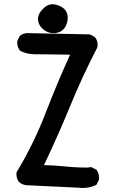

<svg xmlns="http://www.w3.org/2000/svg" viewBox="-20 -865 540 915"><path d="M351.6 29.3 105 17.6H104.5Q85.9 15.1 71.8 3.4L70.8 2.9L70.3 2Q56.2 -16.6 58.6 -42V-43.9L60.1 -45.9Q141.6 -181.2 197.8 -327.6Q252 -468.3 314 -604.5Q245.1 -605.5 203.6 -606Q162.1 -606.4 145.5 -606.4Q108.9 -606.4 77.6 -622.1L75.7 -623L74.2 -625Q60.1 -643.6 62.5 -668.9V-670.9L63.5 -672.4L73.2 -691.9L74.2 -693.8L75.7 -694.8Q92.3 -709 117.7 -707L405.3 -701.2H407.7L409.7 -700.2L429.2 -690.4L430.7 -689.5L432.1 -688Q448.7 -668.9 444.3 -641.1L443.8 -639.6L443.4 -638.2Q371.1 -499 311.5 -352.5Q253.9 -213.4 189.5 -78.1Q238.3 -77.1 285.6 -72.3Q338.9 -66.4 395 -66.4L412.1 -68.4L415 -68.8L417.5 -67.4L437 -57.6L439 -56.6L440.4 -54.7Q447.3 -45.4 450.2 -34.2Q453.1 -22.9 452.1 -10.7V-8.8L451.2 -7.3L441.4 12.2L439.9 15.1L437 16.6Q399.4 35.2 351.6 29.3ZM236.3 -707Q205.1 -707 182.6 -728.5Q175.3 -735.4 170.4 -742.9Q165.5 -750.5 163.1 -759Q160.6 -767.6 161.1 -776.9Q162.1 -803.2 191.4 -829.1Q221.7 -856.4 266.1 -835.9Q288.6 -825.7 297.4 -806.4Q306.2 -787.1 300.8 -761.7Q298.8 -754.4 296.4 -747.8Q293.9 -741.2 290.5 -735.8Q287.1 -730.5 283 -726.1Q278.8 -721.7 273.7 -718Q268.6 -714.4 262.7 -712.2Q256.8 -710 250.2 -708.5Q243.7 -707 236.3 -707Z"/></svg>

Font: NaikaiFont
Style: Bold
Weight: 700
Version: Version 1.89